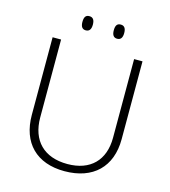

<svg xmlns="http://www.w3.org/2000/svg" viewBox="-128 -987 975 1100"><g transform="rotate(15 359.5 -437.5)"><path d="M234.9 -843.3C234.9 -815.4 245.1 -801.3 265.6 -801.3C286.6 -801.3 296.9 -815.4 296.9 -843.3C296.9 -871.1 286.6 -885.3 265.6 -885.3C244.6 -885.3 234.9 -873 234.9 -843.3ZM420.9 -843.3C420.9 -815.4 431.2 -801.3 451.7 -801.3C472.7 -801.3 482.9 -815.4 482.9 -843.3C482.9 -871.1 472.7 -885.3 451.7 -885.3C430.7 -885.3 420.9 -873 420.9 -843.3ZM576.2 -713.9V-247.1C576.2 -113.8 498 -34.2 361.8 -34.2C222.7 -34.2 143.1 -114.7 143.1 -252V-713.9H92.8V-253.9C92.8 -87.9 190.4 9.8 356 9.8C525.9 9.8 626 -87.9 626 -252V-713.9Z"/></g></svg>

Font: Open Sans 300
Style: Regular
Weight: 300
Foundry: Ascender Corporation
Version: Version 1.100;PS 001.100;hotconv 1.0.88;makeotf.lib2.5.64775